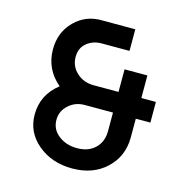

<svg xmlns="http://www.w3.org/2000/svg" viewBox="-110 -852 920 955"><g transform="rotate(15 350.5 -375.0)"><path d="M662.5 -427.5V-321.2H587.5V-225Q587.5 -127.5 520 -63.8Q452.5 0 345 0Q240 0 168.1 -60Q96.2 -120 96.2 -211.2Q96.2 -313.8 180 -378.8Q100 -446.2 100 -548.8Q100 -636.2 158.1 -694.4Q216.2 -752.5 301.2 -750H470V-638.8H322.5Q280 -637.5 249.4 -611.9Q218.8 -586.2 218.8 -541.2Q218.8 -492.5 254.4 -460Q290 -427.5 342.5 -427.5H470V-543.8H587.5V-427.5ZM342.5 -103.8Q401.2 -103.8 435.6 -137.5Q470 -171.2 470 -225V-321.2H323.8Q276.2 -321.2 241.9 -290Q207.5 -258.8 207.5 -213.8Q207.5 -165 246.9 -134.4Q286.2 -103.8 342.5 -103.8Z"/></g></svg>

Font: Now Alt Medium
Style: Regular
Weight: 500
Designer: Alfredo Marco Pradil
Foundry: Alfredo Marco Pradil
Version: Version 1.002;PS 001.002;hotconv 1.0.88;makeotf.lib2.5.64775